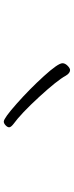

<svg xmlns="http://www.w3.org/2000/svg" viewBox="300 -858 399 1040"><g transform="rotate(-90 500.0 -338.5)"><path d="M609 -183Q584 -229 494 -327Q404 -425 346 -467Q330 -480 330 -489Q330 -498 340.5 -508Q351 -518 361 -518Q379 -518 458 -448Q537 -378 607 -301Q677 -224 677 -200Q677 -186 663.5 -172.5Q650 -159 640 -159Q623 -159 609 -183Z"/></g></svg>

Font: Iansui
Style: Regular
Weight: 400
Designer: But Ko / Fontworks Inc.
Foundry: zi-hi.com / Fontworks Inc.
Version: Version 1.002